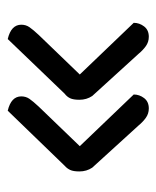

<svg xmlns="http://www.w3.org/2000/svg" viewBox="27 -484 414 509"><g transform="rotate(90 234.5 -229.0)"><path d="M230 -376Q230 -391 239.5 -403.5Q249 -416 267 -416Q281 -416 292 -408Q303 -400 312 -389L424 -266Q434 -251 434 -232Q434 -216 430 -207.5Q426 -199 419 -193L273 -42Q235 -51 235 -78Q235 -90 241.5 -99.5Q248 -109 262 -124L367 -233ZM40 -376Q40 -391 49.5 -403.5Q59 -416 77 -416Q91 -416 102 -408Q113 -400 122 -389L234 -266Q244 -251 244 -232Q244 -216 240 -207.5Q236 -199 228 -193L83 -42Q45 -51 45 -78Q45 -90 51.5 -99.5Q58 -109 72 -124L177 -233Z"/></g></svg>

Font: Baloo Bhai 2
Style: Regular
Weight: 400
Designer: Supriya Tembe, Noopur Datye and Ek Type
Foundry: Ek Type
Version: Version 1.640;PS 1.000;hotconv 16.6.51;makeotf.lib2.5.65220;